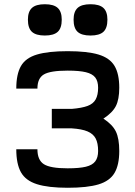

<svg xmlns="http://www.w3.org/2000/svg" viewBox="-20 -874 640 908"><path d="M300 14Q208 14 154.5 -3Q101 -20 79 -59.5Q57 -99 57 -168H157Q157 -117 187.5 -97.5Q218 -78 300 -78Q355 -78 386 -85.5Q417 -93 430.5 -111Q444 -129 444 -160Q444 -197 432.5 -219Q421 -241 394 -252.5Q367 -264 319 -267H225V-359H319Q367 -363 394 -373Q421 -383 432.5 -404Q444 -425 444 -459Q444 -490 430.5 -507.5Q417 -525 386 -532.5Q355 -540 300 -540Q218 -540 187.5 -522Q157 -504 157 -455H57Q57 -523 79 -561.5Q101 -600 154.5 -616Q208 -632 300 -632Q393 -632 446 -616Q499 -600 521.5 -562.5Q544 -525 544 -459Q544 -404 528 -372.5Q512 -341 469 -313Q512 -285 528 -252Q544 -219 544 -160Q544 -94 521.5 -56Q499 -18 446 -2Q393 14 300 14ZM408 -706Q366 -706 347 -723.5Q328 -741 328 -781Q328 -819 347 -836.5Q366 -854 408 -854Q450 -854 469 -836.5Q488 -819 488 -781Q488 -741 469 -723.5Q450 -706 408 -706ZM192 -706Q150 -706 131 -723.5Q112 -741 112 -781Q112 -819 131 -836.5Q150 -854 192 -854Q234 -854 253 -836.5Q272 -819 272 -781Q272 -741 253 -723.5Q234 -706 192 -706Z"/></svg>

Font: Victor Mono Thin
Style: Regular
Weight: 100
Monospace: yes
Designer: Rune Bjørnerås
Version: Version 1.561;gftools[0.9.30]